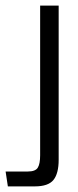

<svg xmlns="http://www.w3.org/2000/svg" viewBox="-63 -490 279 684"><path d="M-35 174 -43 121H36Q63 121 71.5 107.5Q80 94 80 63V-470H146V79Q146 128 127.5 151Q109 174 61 174Z"/></svg>

Font: Smooch Sans Thin Medium
Style: Regular
Weight: 500
Version: Version 1.010